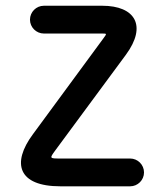

<svg xmlns="http://www.w3.org/2000/svg" viewBox="-20 -655 575 675"><path d="M437.5 -97.7H192.4C153.8 -97.7 153.8 -98.1 173.8 -125.5L422.9 -462.9C497.6 -564.5 455.1 -634.8 339.4 -634.8H134.3C107.4 -634.8 85.4 -612.8 85.4 -585.9C85.4 -559.1 107.4 -537.1 134.3 -537.1H339.4C356 -537.1 356 -537.1 343.8 -520.5L95.7 -183.1C20 -81.1 43.5 0 192.4 0H437.5C464.4 0 486.3 -22 486.3 -48.8C486.3 -75.7 464.4 -97.7 437.5 -97.7Z"/></svg>

Font: Velvelyne Book
Style: Bold
Weight: 700
Designer: Manon Van der Borght et Mariel Nils
Foundry: Velvetyne
Version: Version 1.070;Glyphs 3.3.1 (3343)